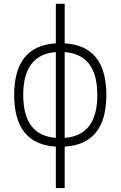

<svg xmlns="http://www.w3.org/2000/svg" viewBox="-20 -752 626 997"><path d="M270 224.6V9.3Q53.7 -3.4 53.7 -258.8Q53.7 -514.2 270 -526.9V-732.4H315.9V-526.9Q532.2 -514.2 532.2 -258.8Q532.2 -3.4 315.9 9.3V224.6ZM315.9 -481.4V-36.1Q485.4 -48.8 485.4 -258.8Q485.4 -468.8 315.9 -481.4ZM270 -36.1V-481.4Q100.6 -468.8 100.6 -258.8Q100.6 -48.8 270 -36.1Z"/></svg>

Font: Cascadia Code NF ExtraLight
Style: Regular
Weight: 200
Monospace: yes
Designer: Aaron Bell
Foundry: Saja Typeworks
Version: Version 2404.023; ttfautohint (v1.8.4)